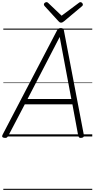

<svg xmlns="http://www.w3.org/2000/svg" viewBox="-31 -1278 884 1798"><path d="M12 13Q-4 12 -9 4Q-14 -4 -6 -18L503 -993Q510 -1005 517.5 -1010Q525 -1015 539 -1015Q553 -1015 559.5 -1009.5Q566 -1004 568 -990L754 -15Q757 -2 751 5Q745 12 730 13Q716 15 710.5 9.5Q705 4 701 -10L647 -301H201L48 -9Q40 5 33 10Q26 15 12 13ZM227 -351H637L528 -932ZM722 -1258Q731 -1258 738 -1250.5Q745 -1243 745 -1235Q745 -1231 743.5 -1227.5Q742 -1224 737 -1220L569 -1079Q561 -1073 555 -1069.5Q549 -1066 541 -1066Q533 -1066 527.5 -1069.5Q522 -1073 516 -1080L386 -1222Q383 -1226 381.5 -1230Q380 -1234 380 -1236Q380 -1246 388.5 -1252Q397 -1258 404 -1258Q410 -1258 414 -1255.5Q418 -1253 422 -1249L546 -1131L703 -1248Q709 -1253 713 -1255.5Q717 -1258 722 -1258ZM0 490H833V500H0ZM0 -20H833V0H0ZM0 -505H833V-500H0ZM0 -1010H833V-1000H0Z"/></svg>

Font: Playwrite ZA Guides
Style: Regular
Weight: 400
Designer: Veronika Burian, José Scaglione
Foundry: TypeTogether
Version: Version 1.003